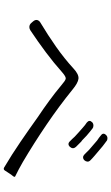

<svg xmlns="http://www.w3.org/2000/svg" viewBox="199 -955 602 1040"><g transform="rotate(90 500.0 -435.0)"><path d="M816 -592 791 -617Q778 -628 766 -638.5Q754 -649 741 -660Q733 -665 726.5 -670Q720 -675 714 -680Q706 -685 704.5 -692.5Q703 -700 711 -708Q718 -716 729 -716Q739 -716 744 -711Q751 -706 757.5 -701Q764 -696 772 -690L824 -646Q831 -640 837 -634.5Q843 -629 848 -624Q856 -616 855.5 -607.5Q855 -599 848 -591Q841 -584 832 -584Q824 -584 816 -592ZM744 -514Q738 -520 732 -526Q726 -532 720 -539Q708 -550 696 -561Q684 -572 671 -583Q658 -595 644 -604Q627 -618 642 -633Q649 -640 660 -640Q670 -640 676 -635Q687 -627 696 -619Q705 -611 715 -603L740 -579Q744 -577 747 -574Q750 -571 753 -568L776 -545Q790 -529 775 -512Q768 -505 760 -505Q752 -505 744 -514ZM888 -156Q817 -198 749 -244.5Q681 -291 614 -339Q569 -369 526 -400.5Q483 -432 441 -467Q418 -487 407 -490Q396 -492 373 -472Q319 -424 262 -381.5Q205 -339 145 -299Q136 -293 127 -293Q113 -293 104 -304L97 -312Q86 -324 88.5 -335.5Q91 -347 106 -355Q136 -373 168.5 -394Q201 -415 233 -437.5Q265 -460 295 -484Q325 -508 351 -532Q383 -562 407 -559Q430 -556 465 -527Q555 -454 656 -385.5Q757 -317 857 -258Q879 -245 897.5 -235.5Q916 -226 932 -218Q942 -215 935 -206L929 -198Q928 -198 928 -197Q927 -197 927 -196L904 -161Q898 -151 888 -156Z"/></g></svg>

Font: Higure Gothic
Style: Regular
Weight: 400
Designer: Yoshimichi Ohira
Foundry: Positype
Version: Version 1.000